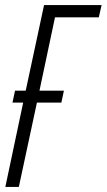

<svg xmlns="http://www.w3.org/2000/svg" viewBox="-20 -734 419 754"><path d="M54 0 125 -331H221L231 -378H135L196 -666H368L379 -714H153L81 -378H39L29 -331H71L1 0Z"/></svg>

Font: Noto Sans Display Condensed Light
Style: Italic
Weight: 300
Width: 3
Designer: Monotype Design team
Foundry: Monotype Imaging Inc.
Version: 1.000